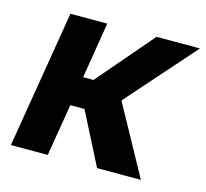

<svg xmlns="http://www.w3.org/2000/svg" viewBox="-85 -642 791 737"><g transform="rotate(15 311.0 -273.0)"><path d="M17.5 0 107.8 -545.9H254.2L217.8 -323.3H259L450 -545.9H622.5L383.1 -275.1L534 0H359.9L254.5 -206.9H198.3L163.9 0Z"/></g></svg>

Font: Inter Variable
Style: Italic
Weight: 400
Italic angle: -9.39999°
Designer: Rasmus Andersson
Foundry: rsms
Version: Version 4.001;git-9221beed3